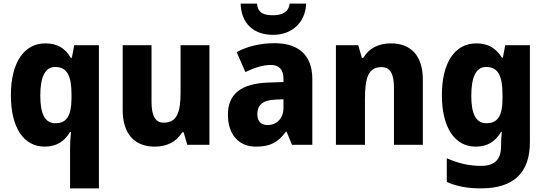

<svg xmlns="http://www.w3.org/2000/svg" viewBox="-20 -864 3006 1058"><path d="M366 -48V174H525V-615H389L376 -546H370C340 -596 299 -625 230 -625C115 -625 40 -523 40 -339C40 -157 113 -56 226 -56C294 -56 338 -88 366 -137H371C368 -102 366 -73 366 -48ZM286 -185C229 -185 202 -233 202 -337C202 -441 229 -495 284 -495C351 -495 374 -444 374 -343V-320C373 -229 349 -185 286 -185Z M1134 -615H975V-356C975 -248 957 -188 882 -188C835 -188 815 -227 815 -303V-615H656V-258C656 -122 725 -56 833 -56C897 -56 952 -81 984 -135H992L1012 -66H1134Z M1667 -844H1576C1570 -793 1529 -780 1485 -780C1435 -780 1401 -791 1396 -844H1306C1309 -736 1376 -672 1485 -672C1590 -672 1663 -741 1667 -844ZM1493 -626C1413 -626 1342 -608 1284 -577L1332 -467C1383 -491 1429 -506 1472 -506C1517 -506 1542 -482 1542 -430V-412L1456 -409C1312 -403 1236 -349 1236 -232C1236 -123 1295 -56 1390 -56C1472 -56 1513 -81 1556 -139H1559L1589 -66H1701V-429C1701 -560 1625 -626 1493 -626ZM1497 -315 1542 -317V-270C1542 -211 1504 -175 1455 -175C1420 -175 1398 -193 1398 -235C1398 -283 1425 -312 1497 -315Z M2134 -625C2068 -625 2013 -599 1982 -545H1974L1954 -615H1831V-66H1991V-319C1991 -438 2011 -494 2082 -494C2132 -494 2151 -455 2151 -379V-66H2310V-425C2310 -561 2241 -625 2134 -625Z M2605 -625C2487 -625 2415 -521 2415 -339C2415 -161 2486 -56 2601 -56C2664 -56 2708 -82 2741 -137H2745C2743 -115 2741 -87 2741 -66V-57C2741 17 2703 50 2632 50C2566 50 2507 37 2442 8V139C2500 164 2558 174 2631 174C2813 174 2900 85 2900 -80V-615H2764L2751 -546H2746C2712 -600 2668 -625 2605 -625ZM2659 -495C2723 -495 2749 -449 2749 -343V-320C2749 -224 2721 -185 2661 -185C2604 -185 2577 -233 2577 -336C2577 -442 2604 -495 2659 -495Z"/></svg>

Font: Noto Sans Malayalam UI SemiCondensed ExtraBold
Style: Regular
Weight: 800
Width: 4
Designer: Jelle Bosma - Monotype Design Team
Foundry: Monotype Imaging Inc.
Version: Version 2.104